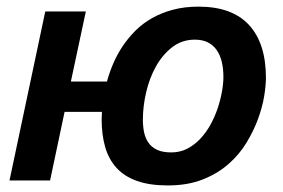

<svg xmlns="http://www.w3.org/2000/svg" viewBox="-20 -547 859 582"><path d="M288.1 -186Q288.1 -191.4 288.6 -197Q289.1 -202.6 289.1 -208H175.8L131.8 0H8.8L117.2 -512.2H240.2L194.8 -299.8H304.2Q311.5 -326.7 323.2 -354.2Q335 -381.8 351.8 -407Q368.7 -432.1 390.6 -454.1Q412.6 -476.1 441.2 -492.2Q469.7 -508.3 504.6 -517.6Q539.6 -526.9 582 -526.9Q683.6 -526.9 734.9 -471.2Q786.1 -415.5 786.1 -311Q786.1 -288.6 780.8 -255.6Q775.4 -222.7 762.2 -186.5Q749 -150.4 727.1 -114.3Q705.1 -78.1 672.1 -49.3Q639.2 -20.5 593.8 -2.7Q548.3 15.1 488.8 15.1Q433.6 15.1 395.3 1.5Q356.9 -12.2 333.3 -38.1Q309.6 -64 298.8 -101.3Q288.1 -138.7 288.1 -186ZM413.1 -184.1Q413.1 -163.1 417 -145Q420.9 -127 430.7 -113.5Q440.4 -100.1 457 -92.5Q473.6 -85 499 -85Q525.9 -85 547.9 -96.4Q569.8 -107.9 587.4 -126.7Q605 -145.5 618.2 -169.4Q631.3 -193.4 639.9 -219Q648.4 -244.6 652.8 -269.3Q657.2 -293.9 657.2 -314Q657.2 -338.9 652.3 -359.4Q647.5 -379.9 637 -395Q626.5 -410.2 610.1 -418.5Q593.8 -426.8 570.8 -426.8Q531.7 -426.8 502.2 -404.1Q472.7 -381.3 452.9 -345.9Q433.1 -310.5 423.1 -267.6Q413.1 -224.6 413.1 -184.1Z"/></svg>

Font: Clear Sans
Style: Bold Italic
Weight: 700
Italic angle: -12°
Foundry: Intel Corporation
Version: Version 1.00